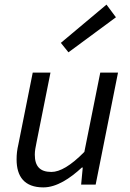

<svg xmlns="http://www.w3.org/2000/svg" viewBox="-20 -801 562 833"><path d="M168 12C226 12 284 -27 335 -74H339L332 0H395L492 -486H415L346 -142C287 -82 240 -55 203 -55C153 -55 131 -80 131 -130C131 -147 134 -161 139 -186L199 -486H122L60 -176C54 -150 52 -132 52 -109C52 -35 86 12 168 12ZM277 -574 483 -726 442 -781 244 -615Z"/></svg>

Font: Source Sans Pro
Style: Italic
Weight: 400
Italic angle: -11°
Designer: Paul D. Hunt
Foundry: Adobe Systems Incorporated
Version: Version 3.006;hotconv 1.0.111;makeotfexe 2.5.65597